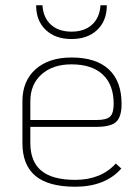

<svg xmlns="http://www.w3.org/2000/svg" viewBox="-20 -698 531 728"><path d="M419 -78 440 -59Q379 10 265 10Q164 10 114.5 -31Q65 -72 65 -156V-314Q65 -391 115 -435.5Q165 -480 251 -480Q344 -480 392.5 -435Q441 -390 441 -304Q441 -255 420.5 -236Q400 -217 346 -217H95V-156Q95 -85 137 -50.5Q179 -16 265 -16Q363 -16 419 -78ZM95 -314V-243H346Q384 -243 397.5 -256Q411 -269 411 -304Q411 -377 369.5 -415.5Q328 -454 251 -454Q180 -454 137.5 -416Q95 -378 95 -314ZM117 -678H141Q144 -631 173 -604.5Q202 -578 251 -578Q300 -578 329 -604.5Q358 -631 361 -678H385Q385 -619 348.5 -584.5Q312 -550 251 -550Q190 -550 153.5 -584.5Q117 -619 117 -678Z"/></svg>

Font: KoHo ExtraLight
Style: Regular
Weight: 275
Version: Version 1.000; ttfautohint (v1.6)